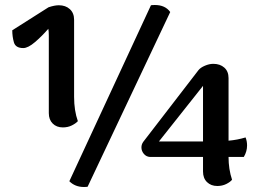

<svg xmlns="http://www.w3.org/2000/svg" viewBox="-20 -732 1024 767"><path d="M175 -280V-590Q175 -607 173 -617Q148 -588 120 -564Q92 -540 73 -540Q42 -540 35.5 -563Q29 -586 29 -611L174 -703Q198 -711 215 -711Q242 -711 259 -695.5Q276 -680 276 -653V-345Q276 -290 291 -248Q283 -239 267 -231Q251 -223 231 -223Q206 -223 190.5 -238.5Q175 -254 175 -280ZM599 -712Q640 -712 660 -684L330 14Q325 15 315 15Q280 15 257 -8L583 -711Q588 -712 599 -712ZM967 -151Q967 -127 954 -105H893Q893 -56 907 -14Q900 -5 884 3Q868 11 848 11Q823 11 807 -4.5Q791 -20 791 -47V-105H579Q564 -106 554.5 -117.5Q545 -129 545 -143Q545 -155 552 -165L773 -452Q781 -462 798.5 -469.5Q816 -477 832 -477Q859 -477 876 -462Q893 -447 893 -420V-170Q928 -173 961 -183Q967 -168 967 -151ZM791 -167V-389L615 -167Z"/></svg>

Font: Arima Madurai Black
Style: Regular
Weight: 900
Designer: Joana Correia and Natanael Gama
Foundry: NDISCOVER
Version: Version 1.019